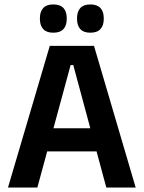

<svg xmlns="http://www.w3.org/2000/svg" viewBox="-20 -846 648 866"><path d="M16 0 204.5 -639H404L592 0H459.5L310.5 -552.5H298.5L148.5 0ZM159 -163V-267.5H448V-163ZM220 -698.5Q190 -698.5 175 -714.8Q160 -731 160 -760.5V-764Q160 -793.5 175 -809.8Q190 -826 220 -826Q251.5 -826 266.2 -809.8Q281 -793.5 281 -764V-760.5Q281 -731 266.2 -714.8Q251.5 -698.5 220 -698.5ZM387.5 -698.5Q357 -698.5 342.2 -714.8Q327.5 -731 327.5 -760.5V-764Q327.5 -793.5 342.2 -809.8Q357 -826 387.5 -826Q418 -826 433 -809.8Q448 -793.5 448 -764V-760.5Q448 -731 433 -714.8Q418 -698.5 387.5 -698.5Z"/></svg>

Font: Anek Odia SemiBold
Style: Regular
Weight: 600
Version: Version 1.003